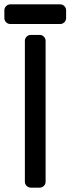

<svg xmlns="http://www.w3.org/2000/svg" viewBox="-28 -860 323 880"><path d="M0 0ZM86 -27V-673Q86 -684 94 -692Q102 -700 113 -700H154Q165 -700 173 -692Q181 -684 181 -673V-27Q181 -16 173 -8Q165 0 154 0H113Q102 0 94 -8Q86 -16 86 -27ZM-8 -777V-813Q-8 -824 0 -832Q8 -840 19 -840H248Q259 -840 267 -832Q275 -824 275 -813V-777Q275 -766 267 -758Q259 -750 248 -750H19Q8 -750 0 -758Q-8 -766 -8 -777Z"/></svg>

Font: Hezaedrus
Style: Regular
Weight: 400
Designer: Hubert & Fischer
Foundry: Hubert & Fischer
Version: Version 1.10;September 3, 2019;FontCreator 11.5.0.2425 64-bi